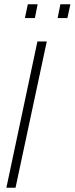

<svg xmlns="http://www.w3.org/2000/svg" viewBox="-20 -883 351 903"><path d="M10 0 156 -688H200L53 0ZM251 -798 264 -863H311L297 -798ZM97 -798 111 -863H157L144 -798Z"/></svg>

Font: Saira ExtraCondensed ExtraLight
Style: Italic
Weight: 250
Width: 2
Italic angle: -12°
Designer: Hector Gatti with collaboration of the Omnibus-Type team
Foundry: Omnibus-Type
Version: Version 1.101